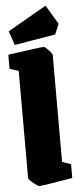

<svg xmlns="http://www.w3.org/2000/svg" viewBox="-63 -898 387 942"><g transform="rotate(-5 130.0 -426.5)"><path d="M40 -31V-558L-4 -573V-642Q156 -665 173 -665Q178 -665 195.5 -646.5Q213 -628 213 -622V-95L256 -80V-12Q108 13 92 13Q85 13 62.5 -5.5Q40 -24 40 -31ZM8 -756 199 -866 255 -772 234 -721 32 -687Z"/></g></svg>

Font: Grenze Black
Style: Regular
Weight: 900
Designer: Renata Polastri
Foundry: Omnibus-Type
Version: Version 1.002; ttfautohint (v1.8)